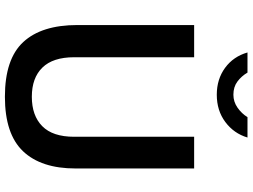

<svg xmlns="http://www.w3.org/2000/svg" viewBox="-140 -854 1004 763"><g transform="rotate(90 361.5 -472.0)"><path d="M580.5 -62C626.2 -110 649 -179.7 649 -271V-742H523V-265C523 -208.3 509 -166.2 481 -138.5C453 -110.8 414 -97 364 -97C314 -97 275.3 -111 248 -139C220.7 -167 207 -209 207 -265V-742H79V-278C79 -183.3 101.5 -111.7 146.5 -63C191.5 -14.3 264 10 364 10C462.7 10 534.8 -14 580.5 -62ZM464.5 -866C494.8 -888.7 515.3 -918 526 -954H445C435.7 -938.7 423.2 -925.5 407.5 -914.5C391.8 -903.5 374.7 -898 356 -898C335.3 -898 317.8 -903.3 303.5 -914C289.2 -924.7 277.3 -938 268 -954H188C198.7 -916.7 219 -887 249 -865C279 -843 314.7 -832 356 -832C398 -832 434.2 -843.3 464.5 -866Z"/></g></svg>

Font: Morrison SemiBold
Style: Regular
Weight: 600
Designer: Pablo Impallari, Rodrigo Fuenzalida (Modified by Dan O. Williams)
Version: Version 0.030; ttfautohint (v1.8.1)